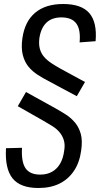

<svg xmlns="http://www.w3.org/2000/svg" viewBox="-20 -830 499 960"><path d="M172 110Q82 110 43 62Q4 14 10 -89L90 -91Q86 -21 107.5 11Q129 43 181 43Q215 43 240 29Q265 15 280.5 -11.5Q296 -38 301 -77Q306 -107 299 -129.5Q292 -152 277.5 -169Q263 -186 242.5 -199Q222 -212 199 -225L69 -299L110 -370L258 -288Q285 -273 310.5 -256.5Q336 -240 355.5 -216.5Q375 -193 384 -160Q393 -127 386 -78Q378 -18 350 24Q322 66 277.5 88Q233 110 172 110ZM222 -425Q195 -439 168.5 -456Q142 -473 122.5 -496.5Q103 -520 94 -555Q85 -590 92 -639Q104 -723 156 -766.5Q208 -810 296 -810Q387 -810 426.5 -764.5Q466 -719 458 -624L378 -618Q384 -682 361.5 -712.5Q339 -743 287 -743Q240 -743 212.5 -717Q185 -691 177 -640Q173 -608 179.5 -585Q186 -562 201 -545Q216 -528 236.5 -514.5Q257 -501 280 -488L405 -420L364 -349Z"/></svg>

Font: Pathway Extreme Condensed
Style: Italic
Weight: 400
Width: 3
Italic angle: -8°
Version: Version 1.001;gftools[0.9.26]